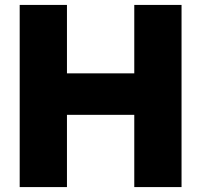

<svg xmlns="http://www.w3.org/2000/svg" viewBox="-20 -760 818 780"><path d="M60 0V-740H252V-462H525.5V-740H717.5V0H525.5V-293.5H252V0Z"/></svg>

Font: Encode Sans SC ExtraBold
Style: Regular
Weight: 800
Version: Version 3.002